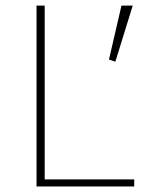

<svg xmlns="http://www.w3.org/2000/svg" viewBox="-20 -670 533 690"><path d="M462.4 -25.4H140.6V-649.9H111.3V0H462.4ZM416.5 -649.9 371.6 -456.1 394.5 -448.2 457 -649.9Z"/></svg>

Font: Estedad-FD VF
Style: Regular
Weight: 100
Designer: Amin Abedi
Version: Version 7.3